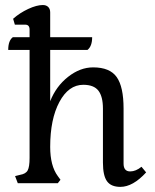

<svg xmlns="http://www.w3.org/2000/svg" viewBox="-20 -729 618 764"><path d="M561.5 -43 543 -65.4Q520.5 -46.9 498 -46.9Q471.7 -46.9 471.7 -78.1V-296.9Q471.7 -383.8 444.3 -422.4Q417 -460.9 350.6 -460.9Q298.8 -460.9 251 -423.3Q203.1 -385.7 179.7 -326.2V-530.3H328.1Q346.7 -544.9 346.7 -581.1H179.7V-679.7Q179.7 -693.4 171.9 -701.2Q164.1 -709 150.4 -709Q126 -709 92.3 -693.4Q58.6 -677.7 32.2 -654.3L39.1 -630.9H80.1Q97.7 -630.9 97.7 -611.3V-581.1H31.2Q12.7 -567.4 12.7 -530.3H97.7V-100.6Q97.7 -65.4 90.3 -51.3Q83 -37.1 59.6 -33.2L40 -28.3L50.8 0H210L220.7 -13.7L210 -28.3Q179.7 -69.3 179.7 -144.5Q179.7 -254.9 216.3 -323.2Q252.9 -391.6 311.5 -391.6Q353.5 -391.6 371.6 -368.2Q389.6 -344.7 389.6 -296.9V-82Q389.6 -30.3 405.8 -7.8Q421.9 14.6 459 14.6Q508.8 14.6 561.5 -43Z"/></svg>

Font: Kurale
Style: Regular
Weight: 400
Version: 1.0; ttfautohint (v1.3)